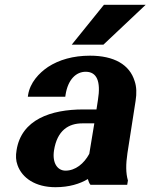

<svg xmlns="http://www.w3.org/2000/svg" viewBox="-20 -770 627 800"><path d="M49 -144C45 -121 46 -101 53 -82C72 -28 128 10 211 10C268 10 313 -4 346 -24C349 -15 351 -7 357 0H510L513 -18C504 -49 504 -85 511 -132L545 -350C550 -381 549 -409 541 -432C520 -501 455 -538 355 -538C285 -538 226 -521 180 -491C143 -466 105 -426 97 -374L96 -367H252L253 -374C263 -440 298 -471 337 -471C383 -471 401 -432 388 -353L382 -314H327C192 -314 69 -272 49 -144ZM205 -143C218 -227 266 -256 323 -256H373L352 -129C330 -88 294 -59 253 -59C220 -59 197 -90 205 -143ZM279 -584H411L587 -750H413Z"/></svg>

Font: Aerodynamic
Style: BdObl
Weight: 500
Designer: Google
Version: Version 2.000980; 2014